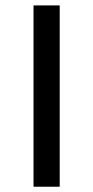

<svg xmlns="http://www.w3.org/2000/svg" viewBox="-20 -707 352 727"><path d="M206.1 0H106.9V-686.5H206.1Z"/></svg>

Font: Estedad-FD Medium
Style: Regular
Weight: 500
Designer: Amin Abedi
Version: Version 7.3